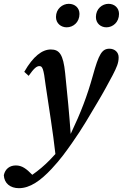

<svg xmlns="http://www.w3.org/2000/svg" viewBox="-90 -752 643 1005"><path d="M-70 165C-68 207 -37 233 9 233C67 233 122 194 180 132C227 82 257 39 286 -2C342 -81 382 -152 419 -214C455 -274 478 -318 500 -359C521 -400 531 -422 531 -452C531 -479 510 -497 483 -497C444 -497 427 -469 396 -356C366 -249 335 -167 280 -51C273 -150 263 -255 251 -370C241 -467 221 -493 176 -493C131 -493 84 -458 37 -376L60 -355C88 -395 102 -406 116 -406C132 -406 138 -395 149 -305C169 -168 186 -71 200 54C191 64 182 74 172 84C143 114 112 140 79 163C48 131 25 114 -7 114C-39 114 -63 132 -70 165ZM259 -609C294 -609 326 -636 326 -679C326 -711 302 -732 270 -732C237 -732 203 -706 203 -663C203 -629 230 -609 259 -609ZM467 -609C501 -609 533 -636 533 -679C533 -711 509 -732 478 -732C445 -732 412 -706 412 -663C412 -629 438 -609 467 -609Z"/></svg>

Font: Source Serif Pro Semibold
Style: Italic
Weight: 600
Italic angle: -12°
Designer: Frank Grießhammer
Foundry: Adobe Systems Incorporated
Version: Version 3.001;hotconv 1.0.111;makeotfexe 2.5.65597